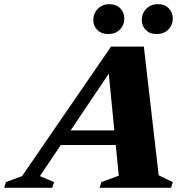

<svg xmlns="http://www.w3.org/2000/svg" viewBox="-91 -899 890 919"><path d="M164.5 -205 188 -275H520L496.5 -205ZM668.5 -60 736 -27.5 727.5 0H385.5L394.5 -27.5L477.5 -58L426 -583L457 -587L100 -56L168 -27.5L159 0H-71L-62.5 -27.5L14.5 -56L440.5 -676H597.5ZM426 -736Q394.5 -736 375 -755.5Q355.5 -775 355.5 -803.5Q355.5 -823.5 365 -840.8Q374.5 -858 391.8 -868.5Q409 -879 433 -879Q465 -879 484.5 -859.2Q504 -839.5 504 -810.5Q504 -790.5 494.8 -773.5Q485.5 -756.5 468.2 -746.2Q451 -736 426 -736ZM658 -736Q626.5 -736 607 -755.5Q587.5 -775 587.5 -803.5Q587.5 -823.5 597 -840.8Q606.5 -858 623.8 -868.5Q641 -879 665.5 -879Q697.5 -879 716.8 -859.2Q736 -839.5 736 -810.5Q736 -790.5 726.8 -773.5Q717.5 -756.5 700.2 -746.2Q683 -736 658 -736Z"/></svg>

Font: Newsreader 16pt 16pt ExtraBold
Style: Italic
Weight: 800
Italic angle: -17°
Version: Version 1.003